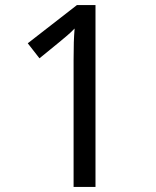

<svg xmlns="http://www.w3.org/2000/svg" viewBox="-20 -734 612 754"><path d="M355 0V-714H282L89 -564L135 -505L211 -567C237 -589 252 -600 273 -622C270 -584 269 -556 269 -499V0Z"/></svg>

Font: Noto Sans Nandinagari
Style: Regular
Weight: 400
Designer: Ek Type
Foundry: Ek Type
Version: Version 1.002